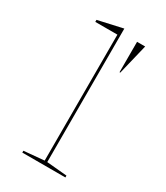

<svg xmlns="http://www.w3.org/2000/svg" viewBox="-186 -824 779 903"><g transform="rotate(30 203.0 -372.5)"><path d="M214 -20 324 -10V0H90V-10L200 -20V-704H80V-715L214 -745ZM297 -556V-721H341L301 -556Z"/></g></svg>

Font: Kalnia Expanded Thin
Style: Regular
Weight: 250
Width: 7
Designer: Frida Medrano
Foundry: Frida Medrano
Version: Version 1.105